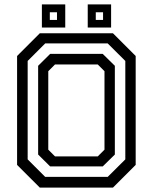

<svg xmlns="http://www.w3.org/2000/svg" viewBox="-20 -851 693 871"><path d="M160.5 0 57.5 -103V-597L160.5 -700H492.5L595.5 -597V-103L492.5 0ZM229.5 -141.5H423.5L454 -172V-528L423.5 -558.5H229.5L199 -528V-172ZM185 -48.5H468.5L548.5 -128V-574.5L468.5 -654H185L105.5 -574.5V-128ZM207.5 -96 153 -150V-552.5L207.5 -606.5H446L501 -552.5V-150L446 -96ZM378 -726V-831H484V-726ZM170 -726V-831H276V-726ZM206 -760.5H238.5V-795.5H206ZM414.5 -760.5H447.5V-795.5H414.5Z"/></svg>

Font: Tourney Thin Medium
Style: Regular
Weight: 500
Version: Version 1.015